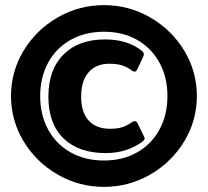

<svg xmlns="http://www.w3.org/2000/svg" viewBox="-20 -715 812 750"><path d="M23 -340Q23 -436 72.5 -517.5Q122 -599 205.5 -647Q289 -695 386 -695Q483 -695 566.5 -647Q650 -599 699.5 -517.5Q749 -436 749 -340Q749 -244 699.5 -162.5Q650 -81 566.5 -33Q483 15 386 15Q289 15 205.5 -33Q122 -81 72.5 -162.5Q23 -244 23 -340ZM634 -340Q634 -413 603 -470Q572 -527 516 -559Q460 -591 386 -591Q312 -591 255.5 -559Q199 -527 168 -470Q137 -413 137 -340Q137 -266 168 -209Q199 -152 255.5 -120Q312 -88 386 -88Q460 -88 516 -120Q572 -152 603 -209Q634 -266 634 -340ZM169 -338Q169 -443 228 -502Q287 -561 390 -561Q480 -561 536 -515Q542 -509 542 -503Q542 -500 538 -490L516 -444Q512 -435 505 -435Q501 -435 493 -441Q475 -454 455.5 -460Q436 -466 407 -466Q355 -466 326 -432.5Q297 -399 297 -338Q297 -276 326.5 -244Q356 -212 409 -212Q438 -212 457 -218Q476 -224 494 -237Q502 -242 506 -242Q513 -242 517 -234L542 -183Q545 -177 545 -174Q545 -169 538 -163Q477 -117 393 -117Q287 -117 228 -174.5Q169 -232 169 -338Z"/></svg>

Font: Mitr SemiBold
Style: Regular
Weight: 600
Designer: Thanarat Vachiruckul
Foundry: Cadson Demak
Version: Version 1.002